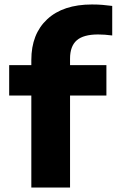

<svg xmlns="http://www.w3.org/2000/svg" viewBox="-20 -838 522 858"><path d="M120 0V-411H21V-547H120V-570Q120 -686 191 -752Q262 -818 391 -818Q417.5 -818 438 -816.2Q458.5 -814.5 481.5 -811.5V-679.5Q447.5 -684 418.5 -684Q353 -684 323 -657.8Q293 -631.5 293 -576V-547H455.5V-411H293V0Z"/></svg>

Font: Encode Sans Expanded Expanded
Style: Bold
Weight: 700
Width: 7
Designer: Multiple Designers
Foundry: Impallari Type
Version: Version 3.000; ttfautohint (v1.8.3) -l 8 -r 50 -G 200 -x 14 